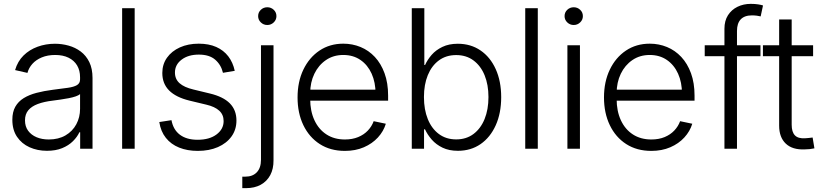

<svg xmlns="http://www.w3.org/2000/svg" viewBox="-20 -770 4256 994"><path d="M223.1 10.7Q173.8 10.7 133.1 -7.6Q92.3 -25.9 68.1 -61.8Q43.9 -97.7 43.9 -149.9Q43.9 -190.4 59.3 -217.5Q74.7 -244.6 102.8 -262Q130.9 -279.3 169.2 -289.3Q207.5 -299.3 253.4 -305.2Q299.8 -311 331.1 -315.4Q362.3 -319.8 378.4 -329.3Q394.5 -338.9 394.5 -358.9V-370.1Q394.5 -405.3 379.2 -431.2Q363.8 -457 335 -471.2Q306.2 -485.4 265.6 -485.4Q226.6 -485.4 196.5 -472.9Q166.5 -460.4 147.7 -439.5Q128.9 -418.5 122.1 -392.6L58.1 -407.2Q71.3 -452.6 101.8 -482.7Q132.3 -512.7 174.6 -528.1Q216.8 -543.5 264.6 -543.5Q300.3 -543.5 335 -533.9Q369.6 -524.4 397.7 -503.4Q425.8 -482.4 442.4 -448.5Q459 -414.6 459 -366.2V0H395V-85.4H391.1Q379.9 -61 357.4 -38.8Q335 -16.6 301.5 -2.9Q268.1 10.7 223.1 10.7ZM232.4 -47.9Q282.7 -47.9 319.1 -69.1Q355.5 -90.3 375 -126.5Q394.5 -162.6 394.5 -206.5V-282.7Q387.2 -276.4 371.8 -271Q356.4 -265.6 335.9 -261.7Q315.4 -257.8 293.7 -254.6Q272 -251.5 252.9 -249Q208 -243.7 175.8 -231.7Q143.6 -219.7 126.5 -199.2Q109.4 -178.7 109.4 -147Q109.4 -115.2 125.5 -93.3Q141.6 -71.3 169.2 -59.6Q196.8 -47.9 232.4 -47.9Z M677.2 -727.5V0H612.3V-727.5Z M1003.9 11.2Q949.7 11.2 907.5 -5.9Q865.2 -22.9 838.6 -56.4Q812 -89.8 804.7 -138.2L867.7 -147.9Q877 -98.1 911.6 -72.3Q946.3 -46.4 1002.9 -46.4Q1064.5 -46.4 1101.1 -74Q1137.7 -101.6 1137.7 -143.1Q1137.7 -176.3 1115 -197Q1092.3 -217.8 1048.8 -228L961.4 -249Q891.1 -266.1 855.7 -301.5Q820.3 -336.9 820.3 -392.1Q820.3 -437 844.5 -471.2Q868.7 -505.4 911.4 -524.7Q954.1 -543.9 1008.8 -543.9Q1061 -543.9 1099.4 -526.9Q1137.7 -509.8 1161.9 -478.3Q1186 -446.8 1195.3 -403.3L1134.3 -393.1Q1124.5 -434.6 1094.2 -460.9Q1064 -487.3 1009.3 -487.3Q954.6 -487.3 920.2 -461.2Q885.7 -435.1 885.7 -394.5Q885.7 -360.4 909.7 -339.1Q933.6 -317.9 981.4 -306.6L1065.9 -286.1Q1135.7 -269.5 1169.9 -234.9Q1204.1 -200.2 1204.1 -146Q1204.1 -99.1 1178.7 -63.7Q1153.3 -28.3 1108.2 -8.5Q1063 11.2 1003.9 11.2Z M1331.1 -535.6H1396V59.6Q1396.5 104 1379.2 136.5Q1361.8 168.9 1329.8 186.5Q1297.9 204.1 1252.9 204.1H1234.4V144.5H1250.5Q1288.1 144.5 1309.6 121.8Q1331.1 99.1 1331.1 57.1ZM1363.8 -640.6Q1344.2 -640.6 1330.3 -654.1Q1316.4 -667.5 1316.4 -686.5Q1316.4 -706.1 1330.3 -719.2Q1344.2 -732.4 1363.8 -732.4Q1383.3 -732.4 1397.2 -719.2Q1411.1 -706.1 1411.1 -686.5Q1411.1 -667.5 1397.2 -654.1Q1383.3 -640.6 1363.8 -640.6Z M1765.6 11.2Q1690.4 11.2 1635.5 -24.2Q1580.6 -59.6 1550.5 -122.1Q1520.5 -184.6 1520.5 -265.6Q1520.5 -346.7 1550.5 -409.4Q1580.6 -472.2 1634 -508.1Q1687.5 -543.9 1757.3 -543.9Q1804.7 -543.9 1846.7 -526.6Q1888.7 -509.3 1920.7 -475.1Q1952.6 -440.9 1970.9 -390.6Q1989.3 -340.3 1989.3 -274.9V-249H1561V-305.7H1953.6L1924.3 -285.2Q1924.3 -343.3 1904.1 -388.4Q1883.8 -433.6 1846.2 -459.5Q1808.6 -485.4 1757.3 -485.4Q1706.1 -485.4 1667.5 -459Q1628.9 -432.6 1607.4 -387.9Q1585.9 -343.3 1585.9 -288.1V-257.3Q1585.9 -194.8 1607.9 -147.5Q1629.9 -100.1 1670.2 -74Q1710.4 -47.9 1765.6 -47.9Q1804.2 -47.9 1834.2 -60.3Q1864.3 -72.8 1884.5 -94.2Q1904.8 -115.7 1914.6 -142.6L1977.5 -129.4Q1965.8 -90.3 1936.5 -58.3Q1907.2 -26.4 1863.8 -7.6Q1820.3 11.2 1765.6 11.2Z M2350.6 10.7Q2304.7 10.7 2271.2 -5.4Q2237.8 -21.5 2215.3 -47.1Q2192.9 -72.8 2180.2 -100.6H2175.3V0H2111.8V-727.5H2176.8V-433.6H2180.7Q2192.9 -460.9 2214.8 -486.1Q2236.8 -511.2 2270.5 -527.3Q2304.2 -543.5 2350.1 -543.5Q2417 -543.5 2467.5 -509Q2518.1 -474.6 2546.4 -412.1Q2574.7 -349.6 2574.7 -267.1Q2574.7 -184.1 2546.4 -121.3Q2518.1 -58.6 2467.8 -23.9Q2417.5 10.7 2350.6 10.7ZM2341.8 -48.3Q2394 -48.3 2431.4 -76.4Q2468.8 -104.5 2488.8 -153.8Q2508.8 -203.1 2508.8 -267.6Q2508.8 -331.5 2488.8 -380.4Q2468.8 -429.2 2431.4 -457Q2394 -484.9 2341.8 -484.9Q2289.6 -484.9 2252.2 -457.3Q2214.8 -429.7 2194.8 -380.9Q2174.8 -332 2174.8 -267.6Q2174.8 -202.6 2194.8 -153.3Q2214.8 -104 2252.2 -76.2Q2289.6 -48.3 2341.8 -48.3Z M2764.2 -727.5V0H2699.2V-727.5Z M2917.5 0V-535.6H2982.4V0ZM2950.2 -640.6Q2930.7 -640.6 2916.7 -654.1Q2902.8 -667.5 2902.8 -686.5Q2902.8 -706.1 2916.7 -719.2Q2930.7 -732.4 2950.2 -732.4Q2969.7 -732.4 2983.6 -719.2Q2997.6 -706.1 2997.6 -686.5Q2997.6 -667.5 2983.6 -654.1Q2969.7 -640.6 2950.2 -640.6Z M3352.1 11.2Q3276.9 11.2 3221.9 -24.2Q3167 -59.6 3137 -122.1Q3106.9 -184.6 3106.9 -265.6Q3106.9 -346.7 3137 -409.4Q3167 -472.2 3220.5 -508.1Q3273.9 -543.9 3343.8 -543.9Q3391.1 -543.9 3433.1 -526.6Q3475.1 -509.3 3507.1 -475.1Q3539.1 -440.9 3557.4 -390.6Q3575.7 -340.3 3575.7 -274.9V-249H3147.5V-305.7H3540L3510.7 -285.2Q3510.7 -343.3 3490.5 -388.4Q3470.2 -433.6 3432.6 -459.5Q3395 -485.4 3343.8 -485.4Q3292.5 -485.4 3253.9 -459Q3215.3 -432.6 3193.8 -387.9Q3172.4 -343.3 3172.4 -288.1V-257.3Q3172.4 -194.8 3194.3 -147.5Q3216.3 -100.1 3256.6 -74Q3296.9 -47.9 3352.1 -47.9Q3390.6 -47.9 3420.7 -60.3Q3450.7 -72.8 3470.9 -94.2Q3491.2 -115.7 3501 -142.6L3564 -129.4Q3552.2 -90.3 3522.9 -58.3Q3493.7 -26.4 3450.2 -7.6Q3406.7 11.2 3352.1 11.2Z M3917 -535.6V-479H3628.4V-535.6ZM3730.5 0V-621.1Q3730.5 -662.6 3748.8 -691.2Q3767.1 -719.7 3798.1 -734.9Q3829.1 -750 3866.7 -750Q3889.2 -750 3905.5 -747.3Q3921.9 -744.6 3930.2 -741.7L3918 -685.1Q3910.6 -687 3898.9 -688.7Q3887.2 -690.4 3873 -690.4Q3834.5 -690.4 3814.9 -669.9Q3795.4 -649.4 3795.4 -609.4V0Z M4189.5 -535.6V-479H3929.7V-535.6ZM4013.7 -669.4H4078.6V-124.5Q4078.6 -86.4 4095.5 -69.1Q4112.3 -51.8 4148.4 -54.2Q4156.2 -54.7 4167 -55.7Q4177.7 -56.6 4187 -58.1L4196.3 -2Q4185.1 0.5 4171.9 2Q4158.7 3.4 4146.5 3.4Q4082.5 6.3 4048.1 -26.4Q4013.7 -59.1 4013.7 -119.6Z"/></svg>

Font: Inter 20pt Light
Style: Regular
Weight: 300
Version: Version 4.001;git-66647c0bb